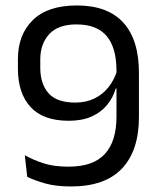

<svg xmlns="http://www.w3.org/2000/svg" viewBox="-20 -671 580 703"><path d="M261.4 -651Q374 -651 431.4 -588.3Q488.7 -525.5 488.7 -404.3V-241.8Q488.7 -119.9 426.7 -54.1Q364.7 11.7 240 11.7Q184.2 11.7 145.3 0.6Q106.4 -10.5 79.7 -23.6L70.8 -102.5Q102.8 -84.9 140 -72.9Q177.1 -60.8 231 -60.8Q321.2 -60.8 363.8 -107.1Q406.5 -153.4 406.5 -244.2V-411.9Q406.5 -496.1 370.7 -538.8Q334.8 -581.6 259.8 -581.6Q192.6 -581.6 160 -545.8Q127.5 -510 127.5 -453.6V-422.2Q127.5 -364.4 157.5 -329.9Q187.5 -295.4 256 -295.4Q294.5 -295.4 325.3 -310.2Q356.2 -325 377.9 -352.5Q399.7 -380.1 410.3 -417.5L418.1 -347.1H403.8Q394.1 -313.6 372.1 -286.8Q350.2 -260.1 315.5 -244.4Q280.7 -228.8 231.6 -228.8Q138 -228.8 91.8 -279.3Q45.6 -329.8 45.6 -419.4V-454.7Q45.6 -543.7 100.1 -597.4Q154.6 -651 261.4 -651Z"/></svg>

Font: Anek Kannada Medium
Style: Regular
Weight: 500
Designer: Vaishnavi Murthy, Maithili Shingre (Kannada) & Yesha Goshar (Latin)
Foundry: Ek Type
Version: Version 1.003